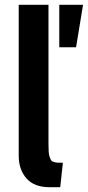

<svg xmlns="http://www.w3.org/2000/svg" viewBox="-20 -770 366 800"><path d="M231 10H186Q122.5 10 90.2 -26.8Q58 -63.5 58 -121V-750H182V-172Q182 -151.5 182.8 -138.2Q183.5 -125 187 -115.8Q190.5 -106.5 193.2 -102Q196 -97.5 205 -95Q214 -92.5 220.2 -92.2Q226.5 -92 242 -92ZM297 -573H227V-750H326Z"/></svg>

Font: Cabin
Style: Bold
Weight: 700
Designer: Pablo Impallari
Foundry: Pablo Impallari. http://www.impallari.com Igino Marini. http://www.ikern.com
Version: Version 3.001;hotconv 1.0.109;makeotfexe 2.5.65596